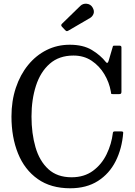

<svg xmlns="http://www.w3.org/2000/svg" viewBox="-20 -1000 722 1030"><path d="M41.5 -375Q41.5 -458.5 65 -529Q88.5 -599.5 130.8 -651.2Q173 -703 230 -731.5Q287 -760 354 -760Q426 -760 472.5 -732Q519 -704 548.5 -666.5Q557.5 -655.5 563 -674.5L584 -746Q585.5 -751.5 586.2 -753.2Q587 -755 594.5 -755H621.5Q631.5 -755 631.5 -745.5V-508Q631.5 -500 628.5 -497.5Q625.5 -495 617 -495H586.5Q576.5 -495 576.2 -498.2Q576 -501.5 574.5 -509.5Q566 -558 539.8 -602Q513.5 -646 471.8 -674Q430 -702 374 -702Q297 -702 247 -658.2Q197 -614.5 173 -540.2Q149 -466 149 -375Q149 -284 170.5 -210Q192 -136 239.5 -92.5Q287 -49 364 -49Q431.5 -49 478.5 -83.5Q525.5 -118 552 -172.8Q578.5 -227.5 585.5 -287Q586 -295 595.5 -295H630.5Q641.5 -295 641 -288Q634.5 -203 600.5 -135.5Q566.5 -68 505.2 -29Q444 10 356.5 10Q252.5 10 182.2 -39.8Q112 -89.5 76.8 -176.5Q41.5 -263.5 41.5 -375ZM329.5 -838.5 312.5 -856.5Q304.5 -865 312.5 -872.5L410.5 -968Q424.5 -982 445.5 -979.8Q466.5 -977.5 476.5 -960Q487.5 -941.5 481.8 -926.2Q476 -911 463 -903.5L349 -837Q342.5 -833 338.8 -832.8Q335 -832.5 329.5 -838.5Z"/></svg>

Font: Besley* Narrow
Style: Regular
Weight: 400
Width: 4
Designer: Owen Earl
Foundry: indestructible type*
Version: Version 3.000; ttfautohint (v1.8.3)